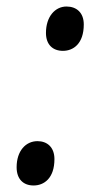

<svg xmlns="http://www.w3.org/2000/svg" viewBox="-20 -561 297 589"><path d="M173 -405C205 -405 237 -427 237 -486C237 -522 215 -541 184 -541C149 -541 121 -510 121 -460C121 -424 142 -405 173 -405ZM83 8C115 8 147 -14 147 -73C147 -109 125 -128 95 -128C59 -128 31 -98 31 -48C31 -11 52 8 83 8Z"/></svg>

Font: Noto Serif Tamil Condensed
Style: Italic
Weight: 400
Width: 3
Italic angle: -12°
Designer: Indian Type Foundry, Tom Grace, and the Monotype Design Team
Foundry: Monotype Imaging Inc.
Version: Version 2.003